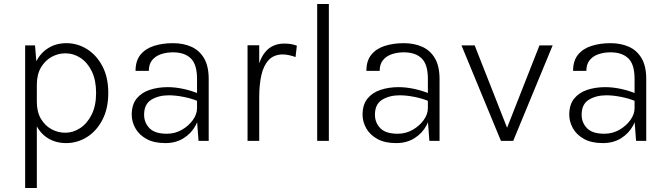

<svg xmlns="http://www.w3.org/2000/svg" viewBox="-20 -700 3319 954"><path d="M309 11Q257 11 217.8 -13.5Q178.5 -38 156.8 -84Q135 -130 135 -194.5H163Q163 -144 183.2 -109.8Q203.5 -75.5 235.8 -58Q268 -40.5 304 -40.5Q343.5 -40.5 378.5 -63.5Q413.5 -86.5 435.5 -130.8Q457.5 -175 457.5 -238.5Q457.5 -301 436.5 -344.8Q415.5 -388.5 380.8 -411.8Q346 -435 304.5 -435Q268.5 -435 236 -417Q203.5 -399 183.2 -364.2Q163 -329.5 163 -278H135Q135 -344 157.8 -390.5Q180.5 -437 220 -461.2Q259.5 -485.5 309.5 -485.5Q365 -485.5 412.5 -455.8Q460 -426 489 -370.8Q518 -315.5 518 -238.5Q518 -160.5 488.8 -104.5Q459.5 -48.5 411.8 -18.8Q364 11 309 11ZM105 234V-474.5H154L163 -366.5V234Z M966.5 0 959 -98.5V-308.5Q959 -380 928 -410Q897 -440 839.5 -440Q807.5 -440 780 -430.8Q752.5 -421.5 736 -401.2Q719.5 -381 719.5 -348H653.5Q653.5 -398.5 678.5 -428.8Q703.5 -459 745.8 -472.2Q788 -485.5 839.5 -485.5Q890.5 -485.5 930.5 -467.8Q970.5 -450 993.8 -410.8Q1017 -371.5 1017 -307.5V0ZM801.5 11Q744.5 11 707.5 -9.8Q670.5 -30.5 652.5 -63Q634.5 -95.5 634.5 -130Q634.5 -180 658.8 -210Q683 -240 723.8 -253.5Q764.5 -267 813 -267Q849.5 -267 888.8 -258.8Q928 -250.5 964 -236V-197Q933 -210.5 892.5 -218.5Q852 -226.5 819 -226.5Q768 -226.5 732 -204.5Q696 -182.5 696 -130Q696 -90.5 722.8 -63Q749.5 -35.5 809 -35.5Q849.5 -35.5 883.5 -55Q917.5 -74.5 938.2 -103.5Q959 -132.5 959 -162H973.5Q973.5 -116.5 952.2 -77Q931 -37.5 892.2 -13.2Q853.5 11 801.5 11Z M1210 0V-475H1268V0ZM1246.5 -217.5Q1246.5 -306.5 1262 -365.5Q1277.5 -424.5 1310 -454Q1342.5 -483.5 1393 -483.5Q1410.5 -483.5 1425.2 -481Q1440 -478.5 1455 -473L1448.5 -416.5Q1434 -422 1416.5 -425.8Q1399 -429.5 1386 -429.5Q1341.5 -429.5 1315.8 -402.5Q1290 -375.5 1279 -327.8Q1268 -280 1268 -217.5Z M1556 0V-680H1614V0Z M2113.5 0 2106 -98.5V-308.5Q2106 -380 2075 -410Q2044 -440 1986.5 -440Q1954.5 -440 1927 -430.8Q1899.5 -421.5 1883 -401.2Q1866.5 -381 1866.5 -348H1800.5Q1800.5 -398.5 1825.5 -428.8Q1850.5 -459 1892.8 -472.2Q1935 -485.5 1986.5 -485.5Q2037.5 -485.5 2077.5 -467.8Q2117.5 -450 2140.8 -410.8Q2164 -371.5 2164 -307.5V0ZM1948.5 11Q1891.5 11 1854.5 -9.8Q1817.5 -30.5 1799.5 -63Q1781.5 -95.5 1781.5 -130Q1781.5 -180 1805.8 -210Q1830 -240 1870.8 -253.5Q1911.5 -267 1960 -267Q1996.5 -267 2035.8 -258.8Q2075 -250.5 2111 -236V-197Q2080 -210.5 2039.5 -218.5Q1999 -226.5 1966 -226.5Q1915 -226.5 1879 -204.5Q1843 -182.5 1843 -130Q1843 -90.5 1869.8 -63Q1896.5 -35.5 1956 -35.5Q1996.5 -35.5 2030.5 -55Q2064.5 -74.5 2085.2 -103.5Q2106 -132.5 2106 -162H2120.5Q2120.5 -116.5 2099.2 -77Q2078 -37.5 2039.2 -13.2Q2000.5 11 1948.5 11Z M2273 -474.5H2338.5L2505.5 -50H2493.5L2660.5 -474.5H2726L2530 0H2469Z M3140.5 0 3133 -98.5V-308.5Q3133 -380 3102 -410Q3071 -440 3013.5 -440Q2981.5 -440 2954 -430.8Q2926.5 -421.5 2910 -401.2Q2893.5 -381 2893.5 -348H2827.5Q2827.5 -398.5 2852.5 -428.8Q2877.5 -459 2919.8 -472.2Q2962 -485.5 3013.5 -485.5Q3064.5 -485.5 3104.5 -467.8Q3144.5 -450 3167.8 -410.8Q3191 -371.5 3191 -307.5V0ZM2975.5 11Q2918.5 11 2881.5 -9.8Q2844.5 -30.5 2826.5 -63Q2808.5 -95.5 2808.5 -130Q2808.5 -180 2832.8 -210Q2857 -240 2897.8 -253.5Q2938.5 -267 2987 -267Q3023.5 -267 3062.8 -258.8Q3102 -250.5 3138 -236V-197Q3107 -210.5 3066.5 -218.5Q3026 -226.5 2993 -226.5Q2942 -226.5 2906 -204.5Q2870 -182.5 2870 -130Q2870 -90.5 2896.8 -63Q2923.5 -35.5 2983 -35.5Q3023.5 -35.5 3057.5 -55Q3091.5 -74.5 3112.2 -103.5Q3133 -132.5 3133 -162H3147.5Q3147.5 -116.5 3126.2 -77Q3105 -37.5 3066.2 -13.2Q3027.5 11 2975.5 11Z"/></svg>

Font: Karla Light
Style: Regular
Weight: 300
Designer: Jonathan Pinhorn
Version: Version 2.004;gftools[0.9.33]